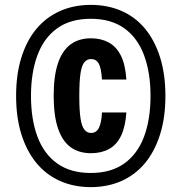

<svg xmlns="http://www.w3.org/2000/svg" viewBox="-20 -759 744 787"><path d="M353 -131Q303 -131 269 -156Q235 -181 217.5 -233.5Q200 -286 200 -366Q200 -446 217 -498Q234 -550 268 -576Q302 -602 353 -602Q394 -602 425.5 -585Q457 -568 475.5 -531Q494 -494 498 -433H398Q395 -481 384.5 -499Q374 -517 353 -517Q337 -517 326 -504Q315 -491 310 -458.5Q305 -426 305 -365Q305 -307 310 -274Q315 -241 326 -227.5Q337 -214 353 -214Q375 -214 385.5 -235Q396 -256 398 -298H498Q494 -239 476 -202Q458 -165 426.5 -148Q395 -131 353 -131ZM352 8Q283 8 226.5 -17Q170 -42 130 -90Q90 -138 68 -207.5Q46 -277 46 -366Q46 -455 68 -524.5Q90 -594 130 -641.5Q170 -689 226.5 -714Q283 -739 352 -739Q421 -739 477.5 -714.5Q534 -690 574 -642Q614 -594 636 -524.5Q658 -455 658 -366Q658 -277 636 -207.5Q614 -138 574 -90Q534 -42 477.5 -17Q421 8 352 8ZM352 -50Q435 -50 489.5 -89Q544 -128 570.5 -199Q597 -270 597 -366Q597 -461 570.5 -532.5Q544 -604 489.5 -643Q435 -682 352 -682Q269 -682 214.5 -643Q160 -604 133.5 -532.5Q107 -461 107 -366Q107 -270 133.5 -199Q160 -128 214.5 -89Q269 -50 352 -50Z"/></svg>

Font: Mona Sans Condensed
Style: Bold
Weight: 700
Width: 3
Designer: Deni Anggara
Foundry: GitHub
Version: Version 2.000